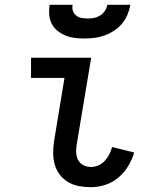

<svg xmlns="http://www.w3.org/2000/svg" viewBox="-20 -770 640 798"><path d="M358 8Q332 8 308 3.5Q284 -1 263.5 -13Q243 -25 228.5 -44Q214 -63 207.5 -86Q201 -109 201 -134.5Q201 -160 205 -185L248 -446H109V-530H359L299 -171Q296 -154 296.5 -137Q297 -120 304.5 -105.5Q312 -91 326.5 -83.5Q341 -76 358 -76Q373 -76 388.5 -82.5Q404 -89 415.5 -101.5Q427 -114 434.5 -129Q442 -144 446 -159L538 -136Q529 -107 512.5 -79.5Q496 -52 471.5 -31.5Q447 -11 417 -1.5Q387 8 358 8ZM331 -610Q310 -610 290 -612.5Q270 -615 252 -622.5Q234 -630 219 -642Q204 -654 195 -671.5Q186 -689 184.5 -709.5Q183 -730 186 -750H282Q279 -737 283 -725Q287 -713 296.5 -705.5Q306 -698 319 -695.5Q332 -693 344 -693Q358 -693 371 -695.5Q384 -698 396 -705.5Q408 -713 416 -725Q424 -737 426 -750H522Q518 -729 509.5 -708.5Q501 -688 487 -671.5Q473 -655 454 -642.5Q435 -630 414 -622.5Q393 -615 372 -612.5Q351 -610 331 -610Z"/></svg>

Font: Iosevka Curly Slab MdEx
Style: Italic
Weight: 500
Width: 7
Italic angle: -9°
Monospace: yes
Designer: Belleve Invis
Foundry: Belleve Invis
Version: Version 11.0.0; ttfautohint (v1.8.3)